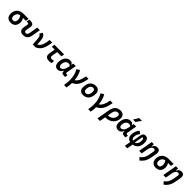

<svg xmlns="http://www.w3.org/2000/svg" viewBox="811 -3574 6581 6581"><g transform="rotate(45 4101.5 -283.0)"><path d="M251.5 9.8C402.8 9.8 489.7 -81.5 489.7 -240.2C489.7 -295.4 472.7 -352.5 437 -405.8H579.6L599.1 -519H348.1C159.7 -519 35.2 -398.4 35.2 -215.8C35.2 -72.3 113.8 9.8 251.5 9.8ZM310.1 -403.3C349.1 -347.2 366.2 -289.6 366.2 -240.2C366.2 -152.8 327.1 -102.5 258.8 -102.5C195.3 -102.5 158.7 -143.6 158.7 -213.9C158.7 -317.4 217.8 -388.7 310.1 -403.3Z M851.1 9.8C986.3 9.8 1065.4 -59.6 1090.3 -200.2L1146 -517.6H1020L964.8 -202.6C953.1 -136.2 922.4 -102.5 870.6 -102.5C820.8 -102.5 799.8 -136.2 811.5 -202.6L838.4 -355.5C858.4 -465.3 812 -517.6 694.8 -517.6H633.8L614.3 -406.7H667C707 -406.7 718.3 -388.7 709.5 -338.4L685.5 -200.2C662.6 -68.4 724.1 9.8 851.1 9.8Z M1319.3 0 1457.5 2C1632.3 -75.7 1706.1 -210 1747.1 -517.6H1619.6C1593.8 -284.7 1546.9 -170.4 1429.7 -108.9L1416.5 -291.5C1406.2 -431.2 1358.9 -496.1 1276.4 -527.3L1213.4 -420.9C1263.2 -404.8 1293 -358.9 1299.8 -264.2Z M2111.8 9.8C2154.3 9.8 2192.9 3.9 2228.5 -7.8L2234.9 -118.2C2193.8 -107.9 2159.7 -102.5 2132.3 -102.5C2072.3 -102.5 2049.3 -141.1 2063 -219.7L2096.2 -406.7H2301.8L2320.8 -517.6H1852.1L1832.5 -406.7H1975.1L1940.9 -210C1915 -63 1971.7 9.8 2111.8 9.8Z M2751 -444.3H2743.2C2724.1 -490.7 2697.3 -522.5 2620.6 -522.5C2467.3 -522.5 2365.2 -387.2 2365.2 -184.1C2365.2 -60.5 2424.3 10.3 2527.8 10.3C2606.4 10.3 2669.4 -34.7 2704.1 -114.7H2716.8C2708 -27.3 2743.7 4.9 2848.6 4.9H2889.2L2906.7 -96.2H2887.7C2828.1 -96.2 2815.4 -113.3 2822.8 -154.8L2886.2 -517.6H2764.2ZM2646.5 -410.2C2694.3 -410.2 2720.7 -393.6 2738.8 -374.5L2730 -325.7C2705.1 -183.6 2641.6 -102.1 2559.6 -102.1C2514.6 -102.1 2488.3 -136.2 2488.3 -196.3C2488.3 -321.8 2551.8 -410.2 2646.5 -410.2Z M3059.1 224.6H3180.7C3195.3 143.1 3203.1 62 3204.6 -15.6C3377.4 -95.2 3458 -235.4 3504.9 -517.6H3383.3C3352.5 -330.1 3301.3 -217.3 3199.7 -147C3187 -294.4 3147.9 -426.3 3085.4 -527.3L2973.6 -457.5C3085 -282.2 3109.9 -41.5 3059.1 224.6Z M3760.7 9.8C3939.5 9.8 4044.9 -118.2 4044.9 -335C4044.9 -456.1 3974.6 -527.3 3855.5 -527.3C3676.8 -527.3 3571.3 -397.5 3571.3 -177.7C3571.3 -60.1 3641.6 9.8 3760.7 9.8ZM3782.2 -102.5C3727.1 -102.5 3694.8 -140.1 3694.8 -203.6C3694.8 -336.4 3748 -415 3837.4 -415C3890.6 -415 3921.4 -377.4 3921.4 -314C3921.4 -181.2 3869.6 -102.5 3782.2 -102.5Z M4231 224.6H4352.5C4367.2 143.1 4375 62 4376.5 -15.6C4549.3 -95.2 4629.9 -235.4 4676.8 -517.6H4555.2C4524.4 -330.1 4473.1 -217.3 4371.6 -147C4358.9 -294.4 4319.8 -426.3 4257.3 -527.3L4145.5 -457.5C4256.8 -282.2 4281.7 -41.5 4231 224.6Z M5058.6 -527.3C4888.7 -527.3 4795.4 -437 4760.7 -240.7L4678.7 224.6H4802.2L4840.3 8.8C4849.1 9.3 4857.9 9.8 4867.2 9.8C5082 9.8 5243.2 -142.1 5243.2 -343.8C5243.2 -460 5174.8 -527.3 5058.6 -527.3ZM4883.3 -236.3C4904.3 -358.4 4955.1 -414.1 5043.9 -414.1C5090.3 -414.1 5117.2 -386.7 5117.2 -338.9C5117.2 -204.6 5014.2 -103 4877.9 -103C4871.6 -103 4865.7 -103 4859.9 -103.5Z M5680.7 -444.3H5672.9C5653.8 -490.7 5627 -522.5 5550.3 -522.5C5397 -522.5 5294.9 -387.2 5294.9 -184.1C5294.9 -60.5 5354 10.3 5457.5 10.3C5536.1 10.3 5599.1 -34.7 5633.8 -114.7H5646.5C5637.7 -27.3 5673.3 4.9 5778.3 4.9H5818.8L5836.4 -96.2H5817.4C5757.8 -96.2 5745.1 -113.3 5752.4 -154.8L5815.9 -517.6H5693.8ZM5576.2 -410.2C5624 -410.2 5650.4 -393.6 5668.5 -374.5L5659.7 -325.7C5634.8 -183.6 5571.3 -102.1 5489.3 -102.1C5444.3 -102.1 5418 -136.2 5418 -196.3C5418 -321.8 5481.4 -410.2 5576.2 -410.2ZM5567.9 -609.4H5687.5L5816.9 -794.9H5681.6Z M6127.9 224.6 6165 5.4C6323.2 -17.1 6415 -132.8 6415 -315.4C6415 -456.1 6363.8 -527.3 6263.7 -527.3C6188.5 -527.3 6149.4 -488.3 6133.3 -399.9L6080.1 -96.2C6034.7 -111.3 6009.3 -152.3 6009.3 -213.4C6009.3 -296.9 6035.6 -362.3 6095.7 -430.7L5997.1 -498.5C5921.4 -403.8 5888.7 -312.5 5888.7 -197.3C5888.7 -86.9 5944.3 -14.2 6046.9 4.9L6006.8 224.6ZM6168 -95.7 6218.3 -379.4C6222.2 -400.9 6230 -409.7 6244.6 -409.7C6276.4 -409.7 6294.4 -362.8 6294.4 -314C6294.4 -194.3 6248 -116.2 6168 -95.7Z M6477.1 0H6599.6L6641.6 -237.8C6668.5 -370.1 6722.7 -415 6785.6 -415C6832.5 -415 6853.5 -384.3 6842.8 -325.2L6815.9 -173.3C6791.5 -36.1 6756.8 49.8 6636.2 143.1L6715.3 229C6860.8 118.7 6905.8 11.2 6939 -174.3L6965.8 -325.2C6989.3 -458 6945.3 -527.3 6837.4 -527.3C6758.8 -527.3 6703.1 -486.3 6681.6 -414.1H6669.4L6672.4 -517.6H6568.4Z M7282.7 9.8C7434.1 9.8 7521 -81.5 7521 -240.2C7521 -295.4 7503.9 -352.5 7468.3 -405.8H7610.8L7630.4 -519H7379.4C7190.9 -519 7066.4 -398.4 7066.4 -215.8C7066.4 -72.3 7145 9.8 7282.7 9.8ZM7341.3 -403.3C7380.4 -347.2 7397.5 -289.6 7397.5 -240.2C7397.5 -152.8 7358.4 -102.5 7290 -102.5C7226.6 -102.5 7189.9 -143.6 7189.9 -213.9C7189.9 -317.4 7249 -388.7 7341.3 -403.3Z M7648.9 0H7771.5L7813.5 -237.8C7840.3 -370.1 7894.5 -415 7957.5 -415C8004.4 -415 8025.4 -384.3 8014.6 -325.2L7987.8 -173.3C7963.4 -36.1 7928.7 49.8 7808.1 143.1L7887.2 229C8032.7 118.7 8077.6 11.2 8110.8 -174.3L8137.7 -325.2C8161.1 -458 8117.2 -527.3 8009.3 -527.3C7930.7 -527.3 7875 -486.3 7853.5 -414.1H7841.3L7844.2 -517.6H7740.2Z"/></g></svg>

Font: Cascadia Mono SemiBold
Style: Italic
Weight: 600
Italic angle: -10°
Monospace: yes
Designer: Aaron Bell
Foundry: Saja Typeworks
Version: Version 2404.023